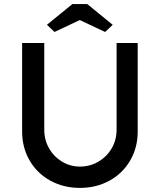

<svg xmlns="http://www.w3.org/2000/svg" viewBox="-20 -911 780 937"><path d="M88 -269V-701H196V-278Q196 -228 219.5 -187Q243 -146 283 -122Q323 -98 370 -98Q419 -98 460 -122Q501 -146 525 -187Q549 -228 549 -278V-701H652V-269Q652 -191 615.5 -128Q579 -65 514.5 -29.5Q450 6 370 6Q290 6 225.5 -29.5Q161 -65 124.5 -128Q88 -191 88 -269ZM209 -790 333 -891H406L530 -790L493 -755L355 -820H384L246 -755Z"/></svg>

Font: Easer Grotesk Variable
Style: Regular
Weight: 400
Designer: Boardeaser, Bonnie Shaver-Troup, Thomas Jockin
Foundry: Lexend
Version: Version 1.001;Glyphs 3.1.2 (3151)